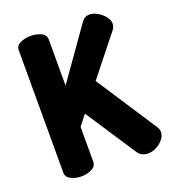

<svg xmlns="http://www.w3.org/2000/svg" viewBox="-134 -832 840 939"><g transform="rotate(-20 285.5 -362.5)"><path d="M54 -684Q54 -709 78.5 -720Q103 -731 132 -731Q161 -731 185.5 -720Q210 -709 210 -684V-444L397 -709Q412 -731 438 -731Q453 -731 469 -724Q485 -717 498.5 -705.5Q512 -694 521 -680Q530 -666 530 -651Q530 -645 528 -637Q526 -629 520 -621L356 -415L563 -98Q571 -85 571 -72Q571 -57 562.5 -43Q554 -29 540.5 -18Q527 -7 510.5 -0.5Q494 6 477 6Q461 6 447 -0.5Q433 -7 423 -23L252 -283L210 -229V-48Q210 -24 185.5 -12Q161 0 132 0Q103 0 78.5 -12Q54 -24 54 -48Z"/></g></svg>

Font: AkaAcidDosis
Style: ExtraBold
Weight: 800
Designer: Edgar Tolentino, Pablo Impallari, Igino Marini, Aka-Acid
Foundry: Edgar Tolentino, Pablo Impallari, Igino Marini, Aka-Acid
Version: Version 1.007